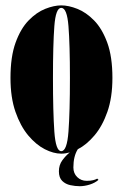

<svg xmlns="http://www.w3.org/2000/svg" viewBox="-20 -546 445 696"><path d="M202 11Q174 11 142.2 -5.2Q110.5 -21.5 82.2 -55.2Q54 -89 36 -140.8Q18 -192.5 18 -263.5Q18 -340.5 36.5 -391.5Q55 -442.5 83.8 -472Q112.5 -501.5 144.2 -514Q176 -526.5 202 -526.5Q228.5 -526.5 260.2 -514Q292 -501.5 321 -472Q350 -442.5 368.8 -391.5Q387.5 -340.5 387.5 -263.5Q387.5 -192.5 369.2 -140.5Q351 -88.5 322.2 -54.8Q293.5 -21 262 -5Q246 20.5 246 61Q246 82.5 260 96Q274 109.5 294 109.5Q308.5 109.5 317.5 107.2Q326.5 105 332.5 101.5L337 106Q324.5 117 305.5 123Q286.5 129 269 129Q252.5 129 235 125.2Q217.5 121.5 205.5 109.8Q193.5 98 193.5 75Q193.5 52 206 35Q218.5 18 233 6.5Q217 11 202 11ZM202 2Q223 2 228.2 -69Q233.5 -140 233.5 -263.5Q233.5 -384.5 228.2 -451Q223 -517.5 202 -517.5Q182 -517.5 177 -451Q172 -384.5 172 -263.5Q172 -140 177 -69Q182 2 202 2Z"/></svg>

Font: Imbue 100pt Black
Style: Regular
Weight: 900
Designer: Tyler Finck
Foundry: Etcetera Type Company
Version: Version 1.102; ttfautohint (v1.8.3)